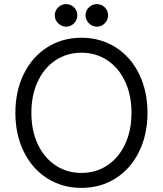

<svg xmlns="http://www.w3.org/2000/svg" viewBox="-20 -900 794 936"><path d="M55 -350Q55 -456 96 -539.5Q137 -623 210.5 -669.5Q284 -716 377 -716Q470 -716 543.5 -669.5Q617 -623 658 -539.5Q699 -456 699 -350Q699 -244 658 -160.5Q617 -77 543.5 -30.5Q470 16 377 16Q284 16 210.5 -30.5Q137 -77 96 -160.5Q55 -244 55 -350ZM377 -57Q448 -57 503.5 -94Q559 -131 590 -197.5Q621 -264 621 -350Q621 -436 590 -502.5Q559 -569 503.5 -606Q448 -643 377 -643Q306 -643 250.5 -606Q195 -569 164 -502.5Q133 -436 133 -350Q133 -264 164 -197.5Q195 -131 250.5 -94Q306 -57 377 -57ZM397 -825Q397 -848 413.5 -864Q430 -880 452 -880Q475 -880 491 -864Q507 -848 507 -825Q507 -803 491 -786.5Q475 -770 452 -770Q430 -770 413.5 -786.5Q397 -803 397 -825ZM302 -880Q325 -880 341 -864Q357 -848 357 -825Q357 -803 341 -786.5Q325 -770 302 -770Q280 -770 263.5 -786.5Q247 -803 247 -825Q247 -848 263.5 -864Q280 -880 302 -880Z"/></svg>

Font: MedMera Sans
Style: Regular
Weight: 400
Designer: Kasper Nordkvist
Foundry: UNCUT.wtf
Version: Version 1.300